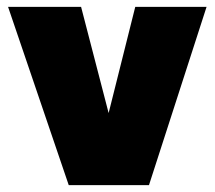

<svg xmlns="http://www.w3.org/2000/svg" viewBox="-20 -540 626 560"><path d="M180.5 0 3.5 -520H216.5L306.5 -173H287.5L374.5 -520H582.5L414.5 0Z"/></svg>

Font: Geologica Cursive Black
Style: Regular
Weight: 900
Designer: Sindre Bremnes, Frode Helland
Foundry: Monokrom Skriftforlag AS
Version: Version 1.010;gftools[0.9.28]